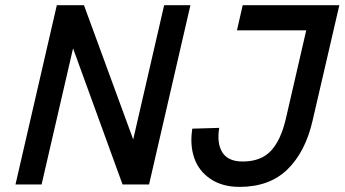

<svg xmlns="http://www.w3.org/2000/svg" viewBox="-20 -710 1326 739"><path d="M492.7 -173.3 611.8 -689.9H712.9L553.7 0H451.7L261.2 -523.9L140.1 0H39.6L198.7 -689.9H303.2ZM914.1 -689.9H1286.1L1183.1 -245.6Q1155.8 -126 1086.7 -58.3Q1017.6 9.3 902.3 9.3Q835 9.3 789.6 -21.7Q744.1 -52.7 727.3 -103Q710.4 -153.3 720.2 -214.8L823.7 -217.8Q814 -158.2 835.9 -123.3Q857.9 -88.4 914.1 -88.4Q984.4 -88.4 1022.7 -129.4Q1061 -170.4 1080.1 -252.4L1158.7 -593.3H892.1Z"/></svg>

Font: HK Grotesk SmBold Legacy Italic
Style: Regular
Weight: 600
Italic angle: -13°
Designer: Alfredo Marco Pradil
Foundry: Hanken Design Co.
Version: Version 2.022;PS 002.022;hotconv 1.0.88;makeotf.lib2.5.64775